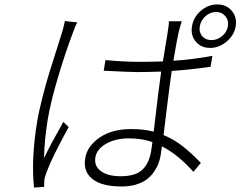

<svg xmlns="http://www.w3.org/2000/svg" viewBox="-20 -813 1084 866"><path d="M272.7 -718 328.8 -712Q318.2 -693.9 307.5 -661.9Q274.5 -575.3 241.1 -462.7Q207.7 -350.1 195 -272Q180.4 -183.9 178.6 -100.1Q209.9 -165.1 265.6 -263.1L289.8 -240.1Q212 -97.3 191.8 -40.8Q181.5 -15.6 180 0Q179.7 4.6 179.3 15.1Q179 25.6 179 29.8L133.5 33Q119.7 -95.9 147.7 -264.9Q155.5 -312.5 171.9 -375.7Q188.2 -438.9 202.2 -484.4Q216.3 -529.8 235.4 -589.5Q254.6 -649.1 259.2 -665.1Q268.1 -693.2 272.7 -718ZM661.6 -131Q665.5 -153.4 667.6 -171.9Q621.1 -188.9 561.4 -188.9Q500.7 -188.9 458.5 -164.6Q416.2 -140.3 410.2 -103Q403.8 -64.3 435 -41.2Q466.3 -18.1 524.9 -18.1Q590.6 -18.1 621.4 -46.9Q652.3 -75.6 661.6 -131ZM937.9 -561.1 929.7 -512.1Q835.6 -498.2 754.6 -492.9Q746.4 -438.9 733.3 -331.1Q720.2 -223.4 717.7 -203.8Q766 -183.6 805.2 -152.5Q844.5 -121.4 886 -78.1L852.3 -38Q781.2 -117.2 710.2 -153.1Q709.2 -140.6 705.3 -116.1Q701.7 -94.8 694.8 -76Q687.9 -57.2 674.2 -37.5Q660.5 -17.8 641.9 -3.7Q623.2 10.3 594.3 19.2Q565.3 28.1 529.5 28.1Q438.6 28.1 396.5 -5.9Q354.4 -39.8 364.3 -99.1Q373.2 -153.8 429 -192.3Q484.7 -230.8 571.4 -230.8Q629.6 -230.8 673.3 -219.1Q695.7 -414.4 707 -490.1Q636.7 -487.9 601.9 -487.9Q565.7 -487.9 447.8 -494L455.6 -541.9Q539.4 -534.1 611.5 -534.1Q658 -534.1 714.8 -535.9L735.4 -661.9Q742.2 -702.4 741.8 -717H799.7Q789.4 -683.9 784.8 -663Q778.8 -637.8 762.1 -539.1Q848.7 -544.4 937.9 -561.1ZM933.6 -632.1Q959.9 -632.1 981.7 -650.2Q1003.6 -668.3 1007.8 -693.9Q1012.4 -720.9 996.6 -739.9Q980.8 -758.9 954.5 -758.9Q927.9 -758.9 906.8 -739.9Q885.7 -720.9 881 -693.9Q876.8 -668 891.9 -650Q907 -632.1 933.6 -632.1ZM960.2 -793Q1001.1 -793 1025.4 -764.2Q1049.7 -735.4 1043 -693.9Q1036.2 -654.1 1002.3 -625.5Q968.4 -596.9 927.9 -596.9Q886.7 -596.9 862.9 -625.5Q839.1 -654.1 845.9 -693.9Q852.6 -735.8 885.8 -764.4Q919 -793 960.2 -793Z"/></svg>

Font: Karasuma Gothic
Style: Light Italic
Weight: 300
Italic angle: 9.39998°
Designer: Rasmus Andersson / Ryoko Nishizuka
Foundry: rsms
Version: Version 1.00